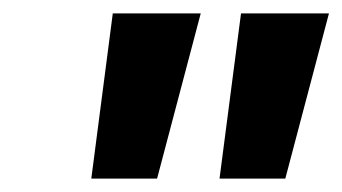

<svg xmlns="http://www.w3.org/2000/svg" viewBox="-20 -742 510 286"><path d="M279 -722 214 -476H116L148 -722ZM470 -722 405 -476H307L339 -722Z"/></svg>

Font: MedMera Sans Semibold
Style: Italic
Weight: 600
Italic angle: -11°
Designer: Kasper Nordkvist
Foundry: UNCUT.wtf
Version: Version 1.300